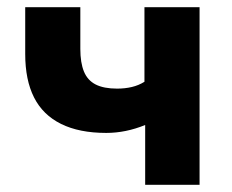

<svg xmlns="http://www.w3.org/2000/svg" viewBox="-20 -513 643 533"><path d="M383 0V-166Q356 -155 329 -149.5Q302 -144 275 -144Q200 -144 149.5 -169Q99 -194 74.5 -242.5Q50 -291 50 -363V-493H203V-377Q203 -339 213 -314.5Q223 -290 245.5 -278.5Q268 -267 305 -267Q327 -267 346 -271.5Q365 -276 381 -286V-493H534V0Z"/></svg>

Font: Nunito Sans 11pt ExtraBold
Style: Regular
Weight: 800
Version: Version 3.101;gftools[0.9.27]